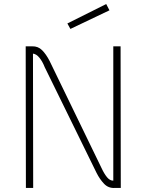

<svg xmlns="http://www.w3.org/2000/svg" viewBox="-20 -929 727 949"><path d="M107 -700H139Q168 -701 188 -681Q208 -661 225 -628L482 -98Q495 -70 509 -53Q523 -36 540 -36V-700H576L577 0H548Q516 2 494.5 -20.5Q473 -43 457 -75L201 -597Q190 -625 175 -643.5Q160 -662 143 -664L144 0H108ZM505 -909 521 -878 328 -786 313 -813Z"/></svg>

Font: Panefresco 1wt
Style: Regular
Weight: 250
Version: Version 1.000